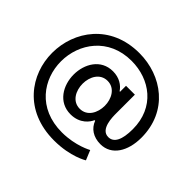

<svg xmlns="http://www.w3.org/2000/svg" viewBox="-195 -1004 1395 1395"><g transform="rotate(45 502.5 -306.0)"><path d="M515 138C684 138 781 76 781 76L750 1C750 1 653 56 514 56C265 56 144 -124 144 -305C144 -487 268 -670 505 -670C693 -670 862 -550 862 -325C862 -217 834 -158 776 -158C695 -158 695 -283 695 -322V-513H604V-452H599C575 -489 529 -521 463 -521C339 -521 277 -411 277 -302C277 -192 340 -81 465 -81C563 -81 607 -146 619 -175H625C646 -117 699 -81 772 -81C887 -81 950 -188 950 -325C950 -598 737 -750 505 -750C208 -750 55 -526 55 -303C55 -83 206 138 515 138ZM484 -157C408 -157 370 -229 370 -301C370 -372 408 -444 484 -444C561 -444 598 -370 598 -301C598 -230 561 -157 484 -157Z"/></g></svg>

Font: Be Vietnam Pro
Style: Regular
Weight: 400
Designer: Lam Bao, Tony Le, Vietanh Nguyen
Foundry: Yellow Type Foundry
Version: Version 1.002